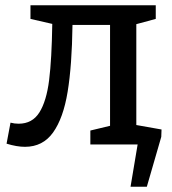

<svg xmlns="http://www.w3.org/2000/svg" viewBox="-20 -550 656 731"><path d="M499 -74 595 -57 594 -29 539 161H477L504 0H324V-53L399 -71V-455H256Q254 -301 237.5 -200.5Q221 -100 182 -45.5Q143 9 75 9Q44 9 5 -3L20 -83Q35 -79 51 -79Q103 -79 130 -122Q157 -165 167 -245Q177 -325 179 -459L96 -478V-530H573V-478L499 -458Z"/></svg>

Font: Bitter Pro Medium
Style: Regular
Weight: 500
Designer: Sol Matas, and Bitter project Authors
Foundry: Sol Matas
Version: Version 1.010